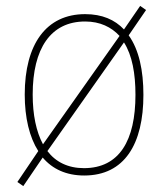

<svg xmlns="http://www.w3.org/2000/svg" viewBox="-20 -586 565 652"><path d="M467 -264C467 -347 452 -417 417 -466L476 -552L456 -566L401 -486C370 -519 327 -538 269 -538C137 -538 64 -436 64 -265C64 -186 80 -120 110 -73L39 32L59 46L125 -51C158 -12 205 10 266 10C403 10 467 -97 467 -264ZM91 -265C91 -421 152 -513 269 -513C320 -513 358 -494 386 -464L126 -96C103 -139 91 -196 91 -265ZM440 -264C440 -110 386 -15 265 -15C211 -15 169 -36 141 -73L401 -442C429 -398 440 -336 440 -264Z"/></svg>

Font: Noto Sans Malayalam SemiCondensed Thin
Style: Regular
Weight: 100
Width: 4
Designer: Jelle Bosma - Monotype Design Team
Foundry: Monotype Imaging Inc.
Version: Version 2.104